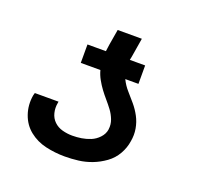

<svg xmlns="http://www.w3.org/2000/svg" viewBox="-100 -638 777 754"><g transform="rotate(20 288.0 -261.0)"><path d="M243 8Q271 8 299.5 4.5Q328 1 355.5 -9.5Q383 -20 408 -38Q433 -56 448 -82.5Q463 -109 467 -137Q472 -164 467.5 -190Q463 -216 451 -238.5Q439 -261 423 -280Q407 -299 390.5 -317.5Q374 -336 363 -359H418V-436H354Q355 -440 355.5 -443.5Q356 -447 357 -451L370 -530H269L258 -465Q257 -458 256 -450.5Q255 -443 254 -436H177V-359H259Q264 -340 274 -322Q284 -304 295.5 -288.5Q307 -273 320 -258Q333 -243 345 -227Q357 -211 364.5 -191.5Q372 -172 369 -151V-150Q366 -131 351.5 -115.5Q337 -100 318.5 -92.5Q300 -85 281 -82Q262 -79 243 -79Q222 -79 201.5 -84.5Q181 -90 166.5 -104Q152 -118 147 -138.5Q142 -159 146 -180L147 -186H48Q46 -180 45 -175Q38 -134 51 -96Q64 -58 94 -34Q124 -10 163 -1Q202 8 243 8Z"/></g></svg>

Font: Iosevka Sparkle Medium
Style: Italic
Weight: 500
Italic angle: -9°
Designer: Belleve Invis
Foundry: Belleve Invis
Version: Version 4.5.0; ttfautohint (v1.8.3)